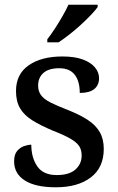

<svg xmlns="http://www.w3.org/2000/svg" viewBox="-20 -786 503 816"><path d="M217 10Q131 10 85.5 -19Q40 -48 40 -100Q40 -129 52.5 -144Q65 -159 82 -165Q99 -171 113 -171Q113 -116 138.5 -79Q164 -42 221 -42Q274 -42 300.5 -65.5Q327 -89 327 -125Q327 -149 316.5 -165Q306 -181 279.5 -196.5Q253 -212 204 -231Q152 -253 117.5 -274.5Q83 -296 65.5 -325.5Q48 -355 48 -399Q48 -471 102 -508.5Q156 -546 245 -546Q298 -546 332.5 -533Q367 -520 384 -499Q401 -478 401 -454Q401 -424 380.5 -407.5Q360 -391 319 -391Q319 -441 297.5 -468.5Q276 -496 232 -496Q187 -496 164.5 -476Q142 -456 142 -422Q142 -399 154 -382Q166 -365 194.5 -350.5Q223 -336 270 -318Q320 -298 353.5 -276Q387 -254 404 -224.5Q421 -195 421 -153Q421 -74 366 -32Q311 10 217 10ZM181 -619Q196 -638 213 -664Q230 -690 245.5 -717Q261 -744 271 -766H395V-756Q386 -743 367 -723Q348 -703 324 -681Q300 -659 275 -639.5Q250 -620 229 -606H181Z"/></svg>

Font: Noto Naskh Arabic Medium
Style: Regular
Weight: 500
Designer: Monotype Design Team, David Williams, Mohamad Dakak and Nizar Qandah
Foundry: Monotype Imaging Inc.
Version: Version 2.016